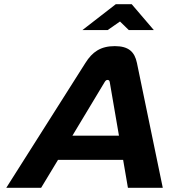

<svg xmlns="http://www.w3.org/2000/svg" viewBox="-20 -900 811 920"><path d="M389 -598 10 0H177L258 -134H570L593 0H760L636 -599C625 -651 597 -679 530 -679C462 -679 422 -651 389 -598ZM327 -250 481 -506C486 -515 491 -517 495 -517C500 -517 505 -515 506 -506L550 -250ZM375 -756H496L555 -797L597 -756H717L611 -880H535Z"/></svg>

Font: LT Wave Bold
Style: Italic
Weight: 700
Designer: Daniel Lyons
Version: Version 2.5 (Glyphs App)